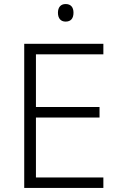

<svg xmlns="http://www.w3.org/2000/svg" viewBox="-20 -931 593 951"><path d="M305 -911C281 -911 267 -895 267 -868C267 -840 281 -824 305 -824C331 -824 344 -840 344 -868C344 -895 331 -911 305 -911ZM492 0V-52H158V-349H473V-401H158V-662H492V-714H100V0Z"/></svg>

Font: Noto Sans Devanagari UI Light
Style: Regular
Weight: 300
Designer: Jelle Bosma - Monotype Design Team
Foundry: Monotype Imaging Inc.
Version: Version 2.004